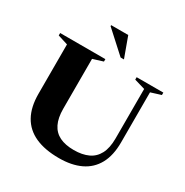

<svg xmlns="http://www.w3.org/2000/svg" viewBox="-206 -1085 1220 1265"><g transform="rotate(30 404.0 -452.5)"><path d="M675 -287V-662.5L593.5 -686.5V-705H796.5V-686.5L719.5 -662.5V-282Q719.5 -182.5 683.5 -117Q647.5 -51.5 579.5 -19.2Q511.5 13 416 13Q308.5 13 235.5 -20Q162.5 -53 125.2 -119.8Q88 -186.5 88 -287.5V-662.5L11.5 -686.5V-705H355.5V-686.5L278.5 -662.5V-283.5Q278.5 -214 300.5 -169.2Q322.5 -124.5 366 -103.2Q409.5 -82 474 -82Q538 -82 582.8 -102.8Q627.5 -123.5 651.2 -168.5Q675 -213.5 675 -287ZM462.5 -764.5H437L276.5 -910.5V-918H406.5Z"/></g></svg>

Font: Newsreader 60pt
Style: Bold
Weight: 700
Designer: Hugues Gentile
Foundry: Production Type
Version: Version 1.003